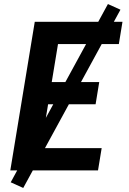

<svg xmlns="http://www.w3.org/2000/svg" viewBox="-20 -843 640 950"><path d="M31 0 152 -735H586L568 -625H267L236 -437H471L453 -327H218L182 -110H483L465 0ZM95 87 33 59 514 -823 576 -795Z"/></svg>

Font: Iosevka Extrabold Extended
Style: Italic
Weight: 800
Width: 7
Italic angle: -9°
Monospace: yes
Designer: Belleve Invis
Foundry: Belleve Invis
Version: Version 32.5.0; ttfautohint (v1.8.4)